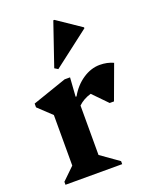

<svg xmlns="http://www.w3.org/2000/svg" viewBox="-147 -881 775 964"><g transform="rotate(-20 240.0 -398.5)"><path d="M33 0V-16L98 -79V-349L27 -416V-436L210 -499H239L232 -398H237Q265 -448 309 -477.5Q353 -507 400 -507Q439 -507 472 -492L405 -310H382L308 -386Q267 -374 240 -348V-84L336 -16V0ZM198 -558 180 -569 258 -797H264L391 -711V-706Z"/></g></svg>

Font: Platypi SemiBold
Style: Regular
Weight: 600
Designer: David Sargent
Foundry: Bolt Cutter Type
Version: Version 1.200; ttfautohint (v1.8.4.7-5d5b)